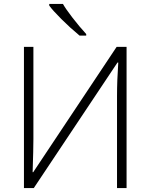

<svg xmlns="http://www.w3.org/2000/svg" viewBox="-20 -951 761 971"><path d="M101.1 -713.9H148.9V-247.1Q148.9 -197.3 145 -80.1H147.9L569.8 -713.9H620.1V0H571.8V-463.9Q571.8 -543 578.1 -634.8H574.2L150.9 0H101.1ZM416 -771H382.3Q335.4 -809.6 290.3 -854.7Q245.1 -899.9 229 -922.9V-931.2H298.3Q311 -907.7 346.4 -861.8Q381.8 -815.9 416 -778.8Z"/></svg>

Font: JBL Sans
Style: Light
Weight: 300
Version: Version 1.10